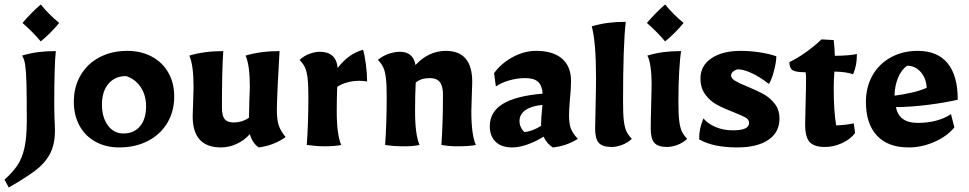

<svg xmlns="http://www.w3.org/2000/svg" viewBox="-48 -644 4307 853"><path d="M-28 154Q8 122 29 91Q50 60 60.5 13.5Q71 -33 71 -106Q71 -221 69.5 -274.5Q68 -328 64 -355Q60 -382 50 -397Q87 -408 122 -412.5Q157 -417 200 -417Q193 -357 193 -172L194 -120Q196 -88 196 -63Q196 -2 174 39.5Q152 81 110.5 112.5Q69 144 -9 189ZM52 -542Q92 -589 133 -624Q170 -579 215 -542Q178 -497 133 -460Q97 -503 52 -542Z M280 -192Q280 -258 310 -309.5Q340 -361 394 -389.5Q448 -418 517 -418Q579 -418 626.5 -392.5Q674 -367 700 -321Q726 -275 726 -215Q726 -149 695 -97.5Q664 -46 608.5 -17.5Q553 11 482 11Q422 11 376 -14.5Q330 -40 305 -86Q280 -132 280 -192ZM601 -172Q601 -221 577 -257Q553 -293 512 -306Q463 -306 434 -272Q405 -238 405 -180Q405 -122 431.5 -86.5Q458 -51 500 -51Q547 -51 574 -83Q601 -115 601 -172Z M808 -127 810 -190 812 -257Q812 -355 793 -397Q859 -417 944 -417Q938 -338 938 -167Q938 -130 950 -115Q962 -100 989 -100Q1028 -100 1058 -121Q1060 -181 1060 -203L1062 -257Q1062 -355 1043 -397Q1109 -417 1194 -417Q1190 -355 1186 -270Q1182 -185 1182 -157Q1182 -113 1190 -88Q1198 -63 1221 -35Q1167 3 1101 11Q1073 -9 1062 -48Q1037 -20 1003 -4.5Q969 11 934 11Q808 11 808 -127Z M1315 0Q1322 -100 1322 -213Q1322 -268 1318.5 -297Q1315 -326 1307.5 -343Q1300 -360 1283 -378Q1304 -397 1328.5 -405.5Q1353 -414 1372 -414Q1446 -414 1452 -342Q1476 -373 1503 -393Q1530 -413 1565 -423Q1572 -400 1577.5 -358.5Q1583 -317 1583 -282Q1565 -285 1549 -285Q1519 -285 1493 -277.5Q1467 -270 1450 -258Q1448 -194 1448 -150Q1448 -45 1468 0Q1440 6 1393 6Q1360 6 1315 0Z M1663 0Q1670 -100 1670 -213Q1670 -268 1666.5 -297Q1663 -326 1655.5 -343Q1648 -360 1631 -378Q1654 -397 1680.5 -405.5Q1707 -414 1728 -414Q1788 -414 1798 -355Q1825 -385 1859.5 -401.5Q1894 -418 1933 -418Q2050 -418 2050 -280L2048 -217L2046 -150Q2046 -45 2066 0Q2038 6 1983 6Q1948 6 1913 0Q1920 -102 1920 -222Q1920 -262 1906 -279.5Q1892 -297 1861 -297Q1822 -297 1799 -277Q1796 -225 1796 -150Q1796 -45 1816 0Q1788 6 1749 6Q1698 6 1663 0Z M2128 -83Q2128 -147 2186 -182.5Q2244 -218 2363 -228Q2360 -265 2342 -281Q2324 -297 2285 -297Q2250 -297 2215 -287Q2180 -277 2155 -260L2147 -319Q2179 -363 2230 -390.5Q2281 -418 2334 -418Q2409 -418 2449 -383.5Q2489 -349 2489 -284Q2489 -248 2484 -203Q2480 -155 2480 -132Q2480 -95 2488 -73.5Q2496 -52 2519 -27Q2468 5 2408 11Q2381 -6 2367 -37Q2332 -15 2295 -2Q2258 11 2228 11Q2179 11 2153.5 -14.5Q2128 -40 2128 -83ZM2356 -85V-95Q2356 -107 2357 -121.5Q2358 -136 2359 -145L2362 -178Q2312 -173 2286 -154.5Q2260 -136 2260 -106Q2260 -92 2266.5 -78Q2273 -64 2283 -57Q2320 -62 2356 -85Z M2596 -73Q2596 -104 2598 -172Q2600 -248 2600 -297Q2600 -458 2581 -527Q2619 -538 2654 -542.5Q2689 -547 2732 -547Q2720 -441 2720 -192Q2720 -137 2723.5 -108Q2727 -79 2734.5 -62Q2742 -45 2759 -27Q2738 -8 2713.5 0.5Q2689 9 2670 9Q2629 9 2612.5 -9Q2596 -27 2596 -73Z M2843 -73Q2843 -110 2845 -178Q2847 -242 2847 -272Q2847 -312 2842 -347Q2837 -382 2828 -397Q2865 -408 2900 -412.5Q2935 -417 2978 -417Q2973 -388 2969.5 -327.5Q2966 -267 2966 -192Q2966 -137 2969.5 -108Q2973 -79 2980.5 -62Q2988 -45 3005 -27Q2984 -8 2959.5 0.5Q2935 9 2916 9Q2876 9 2859.5 -9Q2843 -27 2843 -73ZM2826 -542Q2866 -589 2907 -624Q2944 -579 2989 -542Q2952 -497 2907 -460Q2871 -503 2826 -542Z M3058 -25Q3058 -51 3062.5 -72Q3067 -93 3077 -118Q3097 -94 3131.5 -79.5Q3166 -65 3209 -65Q3280 -65 3280 -98Q3280 -113 3264 -122Q3248 -131 3210 -146Q3166 -163 3136.5 -179Q3107 -195 3085.5 -224Q3064 -253 3064 -296Q3064 -352 3112.5 -385Q3161 -418 3242 -418Q3284 -418 3327 -411.5Q3370 -405 3401 -394Q3401 -369 3390.5 -329Q3380 -289 3368 -271Q3330 -301 3293 -318.5Q3256 -336 3229 -336Q3217 -333 3208.5 -325.5Q3200 -318 3200 -309Q3200 -296 3217 -285.5Q3234 -275 3271 -260Q3315 -242 3344 -226Q3373 -210 3394 -183Q3415 -156 3415 -117Q3415 -56 3365.5 -22.5Q3316 11 3227 11Q3120 11 3058 -25Z M3529 -90Q3529 -120 3531 -182Q3533 -252 3533 -297Q3533 -311 3531 -323Q3488 -323 3473.5 -332Q3459 -341 3459 -368Q3531 -403 3602 -469L3656 -466Q3660 -432 3661 -396Q3728 -397 3759 -404Q3759 -377 3755 -356Q3751 -335 3742 -314Q3713 -325 3659 -326Q3656 -290 3656 -252Q3656 -148 3667 -87Q3706 -88 3745 -96L3751 -53Q3730 -25 3692.5 -8Q3655 9 3617 9Q3569 9 3549 -13Q3529 -35 3529 -90Z M3799 -191Q3799 -257 3828 -308.5Q3857 -360 3909.5 -389Q3962 -418 4029 -418Q4117 -418 4162 -363Q4207 -308 4207 -201Q4151 -188 4077 -178.5Q4003 -169 3932 -168Q3940 -132 3964 -115Q3988 -98 4030 -98Q4073 -98 4111 -108Q4149 -118 4177 -137L4192 -78Q4159 -38 4103 -13.5Q4047 11 3989 11Q3897 11 3848 -41.5Q3799 -94 3799 -191ZM4069 -254Q4067 -296 4042.5 -324Q4018 -352 3982 -352Q3957 -335 3942 -299Q3927 -263 3926 -219Q3966 -224 4004.5 -233Q4043 -242 4069 -254Z"/></svg>

Font: Mirza
Style: Bold
Weight: 700
Designer: Arabic design by Kourosh Beigpour, Latin design by Eduardo Tunni, engineering by Lasse Fister
Version: Version 1.0010g